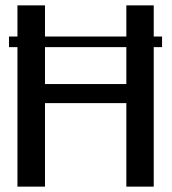

<svg xmlns="http://www.w3.org/2000/svg" viewBox="-20 -695 642 715"><path d="M13.5 -519.5H583.5V-559H13.5ZM45 0H147.5V-311H450.5V0H552.5V-675H450.5V-382H147.5V-675H45Z"/></svg>

Font: Anybody UltraCondensed Thin
Style: Regular
Weight: 400
Version: Version 1.111